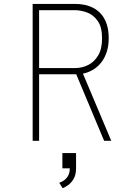

<svg xmlns="http://www.w3.org/2000/svg" viewBox="-20 -720 690 982"><path d="M147 0V-700H366Q389.5 -700 413.8 -695Q438 -690 460 -678Q482 -666 499 -646Q516 -626 526 -595.8Q536 -565.5 536 -524Q536 -485.5 526.2 -455.5Q516.5 -425.5 500 -403.5Q483.5 -381.5 462.2 -367.5Q441 -353.5 418 -346.8Q395 -340 373 -340H180V0ZM512.5 0 364.5 -353 398.5 -357 549 0ZM180 -372H366Q398.5 -372 429.8 -387Q461 -402 481.5 -435.5Q502 -469 502 -524Q502 -581 480.2 -612.2Q458.5 -643.5 426 -655.8Q393.5 -668 361 -668H180ZM300.5 242.5 283 215Q291.5 212 304.2 204.5Q317 197 327 181.2Q337 165.5 337 138.5L369 141Q369 173 357 194Q345 215 328.8 226.5Q312.5 238 300.5 242.5ZM299 141V63H369V141Z"/></svg>

Font: Trispace Thin Thin
Style: Regular
Weight: 250
Version: Version 1.210